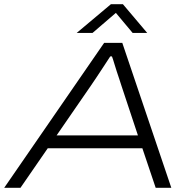

<svg xmlns="http://www.w3.org/2000/svg" viewBox="-27 -889 915 909"><path d="M-7 0 466 -686H552L784 0H710L647 -187H199L70 0ZM241 -248H626L548 -483Q544 -496 538 -514Q532 -532 525.5 -551.5Q519 -571 513.5 -590Q508 -609 503 -622H495Q480 -599 462 -571.5Q444 -544 428 -520Q412 -496 403 -483ZM336 -733 498 -869H555L670 -733H601L509 -843H539L411 -733Z"/></svg>

Font: Archivo Expanded ExtraLight
Style: Italic
Weight: 250
Width: 7
Italic angle: -10°
Designer: Hector Gatti
Foundry: Omnibus-Type
Version: Version 2.001